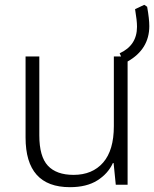

<svg xmlns="http://www.w3.org/2000/svg" viewBox="-20 -766 640 796"><path d="M448 -90H451L460 0H509V-511Q599 -562 599 -658Q599 -688 590 -738L578 -746L540 -728Q544 -703 546 -686Q548 -669 548 -655Q548 -578 476 -545L482 -532H452V-243Q452 -143 407.5 -92Q363 -41 285 -41Q214 -41 178.5 -79Q143 -117 143 -205V-532H86V-196Q86 10 270 10Q339 10 383.5 -18Q428 -46 448 -90Z"/></svg>

Font: Noto Sans Mono UI Light
Style: Regular
Weight: 300
Designer: Monotype Design team
Foundry: Monotype Imaging Inc.
Version: 1.000